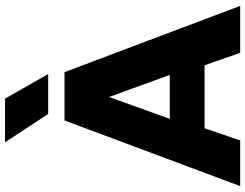

<svg xmlns="http://www.w3.org/2000/svg" viewBox="-126 -851 977 765"><g transform="rotate(-90 362.5 -468.5)"><path d="M3.5 0 265 -700H457.5L721.5 0H534.5L485 -142H234L185.5 0ZM271.5 -280.5H446.5L358.5 -522.5ZM291 -765 178 -937H352L450 -765Z"/></g></svg>

Font: Geologica Cursive
Style: Bold
Weight: 700
Designer: Sindre Bremnes, Frode Helland
Foundry: Monokrom Skriftforlag AS
Version: Version 1.010;gftools[0.9.28]